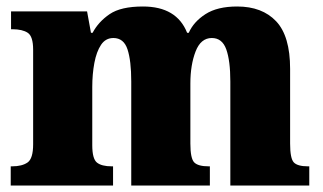

<svg xmlns="http://www.w3.org/2000/svg" viewBox="-20 -571 994 591"><path d="M13 0V-59H17Q48 -59 65 -71Q82 -83 82 -127V-418Q82 -459 65.5 -470Q49 -481 18 -481H14V-536H248L260 -470H265Q283 -504 317.5 -527.5Q352 -551 420 -551Q524 -551 556 -470H561Q576 -504 612.5 -527.5Q649 -551 710 -551Q787 -551 830 -505.5Q873 -460 873 -359V-129Q873 -83 884.5 -71Q896 -59 928 -59H932V0H689V-320Q689 -384 676.5 -419Q664 -454 632 -454Q598 -454 582 -412.5Q566 -371 566 -314V-129Q566 -83 578 -71Q590 -59 622 -59H626V0H384V-320Q384 -384 372.5 -419Q361 -454 329 -454Q305 -454 291 -433Q277 -412 270.5 -377.5Q264 -343 264 -303V-124Q264 -82 278.5 -70.5Q293 -59 324 -59H328V0Z"/></svg>

Font: Noto Serif Armenian SemiCondensed Black
Style: Regular
Weight: 900
Width: 4
Designer: Monotype Design Team
Foundry: Monotype Imaging Inc.
Version: Version 2.008; ttfautohint (v1.8.4.7-5d5b)